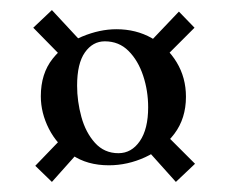

<svg xmlns="http://www.w3.org/2000/svg" viewBox="-20 -393 454 381"><path d="M133 -88 83 -32 50 -64 103 -119ZM99 -284 46 -338 83 -373 135 -317ZM312 -123 367 -68 329 -32 277 -90ZM276 -308 335 -370 366 -338 306 -278ZM196 -65Q153 -65 123 -85.5Q93 -106 77 -137.5Q61 -169 61 -202Q61 -247 84.5 -276.5Q108 -306 143 -320.5Q178 -335 211 -335Q250 -335 281 -317.5Q312 -300 330.5 -269.5Q349 -239 349 -201Q349 -158 326 -127.5Q303 -97 268 -81Q233 -65 196 -65ZM215 -89Q241 -89 257.5 -113Q274 -137 274 -180Q274 -213 264 -243Q254 -273 235 -292Q216 -311 188 -311Q164 -311 148.5 -289Q133 -267 133 -223Q133 -192 141.5 -161Q150 -130 168.5 -109.5Q187 -89 215 -89Z"/></svg>

Font: Cormorant Light
Style: Bold
Weight: 700
Version: Version 4.000